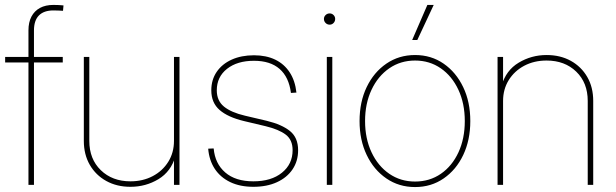

<svg xmlns="http://www.w3.org/2000/svg" viewBox="-20 -755 2515 784"><path d="M236.3 -522.5V-500H1V-522.5ZM96.2 0V-630.9Q96.2 -664.1 108.4 -687.3Q120.6 -710.4 143.3 -722.7Q166 -734.9 198.2 -734.9Q209 -734.9 219.2 -734.4Q229.5 -733.9 239.3 -732.9L237.3 -710.9Q228.5 -711.4 218.5 -711.9Q208.5 -712.4 198.2 -712.4Q159.2 -712.4 138.9 -691.9Q118.7 -671.4 118.7 -630.9V0Z M512.7 7.8Q457 7.8 414.1 -15.9Q371.1 -39.6 346.7 -81.8Q322.3 -124 322.3 -179.7V-522.5H344.7V-179.7Q344.7 -105.5 391.6 -60.1Q438.5 -14.6 512.7 -14.6Q563.5 -14.6 603.8 -35.9Q644 -57.1 667.2 -94.5Q690.4 -131.8 690.4 -179.7V-522.5H712.9V0H690.4V-117.2H696.3Q678.7 -54.7 627 -23.4Q575.2 7.8 512.7 7.8Z M1014.6 7.8Q960 7.8 919.9 -11.5Q879.9 -30.8 856.9 -65.7Q834 -100.6 830.1 -147.9L852.5 -148.9Q857.9 -86.9 899.7 -50.8Q941.4 -14.6 1014.6 -14.6Q1087.9 -14.6 1131.3 -49.8Q1174.8 -85 1174.8 -141.6Q1174.8 -184.1 1146.7 -205.3Q1118.7 -226.6 1064.5 -239.7L976.1 -260.7Q910.6 -276.4 876.7 -305.9Q842.8 -335.4 842.8 -386.2Q842.8 -429.2 864.7 -461.4Q886.7 -493.7 926 -511.5Q965.3 -529.3 1017.1 -529.3Q1066.9 -529.3 1103.8 -511.5Q1140.6 -493.7 1162.8 -459.7Q1185.1 -425.8 1190.4 -377L1168 -375.5Q1159.7 -440.4 1121.6 -473.6Q1083.5 -506.8 1017.1 -506.8Q948.7 -506.8 907 -473.9Q865.2 -440.9 865.2 -386.2Q865.2 -343.8 894.5 -319.8Q923.8 -295.9 980 -282.7L1069.3 -261.7Q1131.3 -246.6 1164.3 -219.7Q1197.3 -192.9 1197.3 -141.6Q1197.3 -97.2 1174.6 -63.5Q1151.9 -29.8 1110.8 -11Q1069.8 7.8 1014.6 7.8Z M1314.5 0V-522.5H1336.9V0ZM1326.2 -654.3Q1316.4 -654.3 1309.6 -661.1Q1302.7 -668 1302.7 -677.7Q1302.7 -687 1309.6 -693.6Q1316.4 -700.2 1326.2 -700.2Q1335.4 -700.2 1342 -693.6Q1348.6 -687 1348.6 -677.7Q1348.6 -668 1342 -661.1Q1335.4 -654.3 1326.2 -654.3Z M1674.8 8.8Q1608.9 8.8 1557.6 -26.4Q1506.3 -61.5 1477.3 -122.3Q1448.2 -183.1 1448.2 -260.7Q1448.2 -338.9 1477.3 -399.4Q1506.3 -460 1557.6 -495.1Q1608.9 -530.3 1674.8 -530.3Q1740.7 -530.3 1791.5 -495.1Q1842.3 -460 1871.3 -399.4Q1900.4 -338.9 1900.4 -260.7Q1900.4 -183.1 1871.6 -122.3Q1842.8 -61.5 1791.7 -26.4Q1740.7 8.8 1674.8 8.8ZM1674.8 -13.7Q1734.4 -13.7 1780.3 -45.4Q1826.2 -77.1 1852.1 -133.1Q1877.9 -189 1877.9 -260.7Q1877.9 -332.5 1851.8 -388.4Q1825.7 -444.3 1779.8 -476.1Q1733.9 -507.8 1674.8 -507.8Q1615.7 -507.8 1569.6 -476.1Q1523.4 -444.3 1497.1 -388.4Q1470.7 -332.5 1470.7 -260.7Q1470.7 -189 1497.1 -133.1Q1523.4 -77.1 1569.6 -45.4Q1615.7 -13.7 1674.8 -13.7ZM1663.1 -591.8 1725.1 -734.9H1751L1684.1 -591.8Z M2034.2 -342.8V0H2011.7V-522.5H2034.2V-405.3H2028.3Q2045.9 -467.8 2097.9 -499Q2149.9 -530.3 2211.9 -530.3Q2268.1 -530.3 2310.8 -506.6Q2353.5 -482.9 2377.9 -440.9Q2402.3 -398.9 2402.3 -342.8V0H2379.9V-342.8Q2379.9 -417 2333 -462.4Q2286.1 -507.8 2211.9 -507.8Q2161.1 -507.8 2120.8 -486.6Q2080.6 -465.3 2057.4 -428Q2034.2 -390.6 2034.2 -342.8Z"/></svg>

Font: Inter 28pt Thin
Style: Regular
Weight: 250
Designer: Rasmus Andersson
Foundry: rsms
Version: Version 4.001;git-66647c0bb